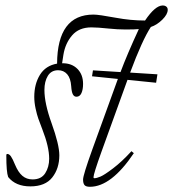

<svg xmlns="http://www.w3.org/2000/svg" viewBox="-20 -679 641 711"><path d="M92.3 11.2Q38.1 11.2 10.3 -23.4Q3.4 -41.5 3.4 -103Q3.4 -108.9 6.8 -108.9Q14.2 -108.9 20.5 -99.9Q26.9 -90.8 35.6 -69.3Q47.4 -41 63 -27.8Q78.6 -14.6 100.6 -14.6Q132.8 -14.6 147.5 -37.6Q162.1 -60.5 162.1 -91.3Q162.1 -135.3 136.7 -200.2Q127 -225.6 121.8 -240Q116.7 -254.4 111.8 -277.1Q106.9 -299.8 106.9 -320.3Q106.9 -367.7 127.9 -401.9Q148.9 -436 191.4 -443.4Q192.4 -625 326.2 -625Q345.7 -625 408.7 -613.3Q463.9 -603 517.1 -603Q554.7 -658.7 582.5 -658.7Q590.8 -658.7 595.9 -654.5Q601.1 -650.4 601.1 -642.6Q601.1 -626 581.1 -606.2Q561 -586.4 538.6 -579.1Q506.8 -530.8 461.9 -410.2L563 -403.8L558.1 -372.6L452.1 -383.3L356 -117.7Q326.2 -34.7 326.2 -22.5Q326.2 -19 329.6 -19Q337.4 -19 352.1 -25.1Q366.7 -31.2 398.9 -55.7Q431.2 -80.1 466.8 -119.1L475.6 -111.8Q392.1 12.7 313 12.7Q297.9 12.7 292.7 6.1Q287.6 -0.5 287.6 -14.2Q287.6 -30.3 321.3 -124L416.5 -386.7L320.8 -396.5L324.2 -418.5L426.3 -412.1Q450.7 -477.5 494.1 -571.3Q480.5 -569.8 444.8 -569.8Q415 -569.8 382.8 -573.2Q341.3 -577.6 318.4 -577.6Q272.5 -577.6 247.1 -548.1Q221.7 -518.6 214.8 -476.1Q211.9 -460.4 210 -444.8H211.9Q246.1 -444.8 266.8 -423.8Q287.6 -402.8 287.6 -368.2Q287.6 -347.2 281.5 -334Q275.4 -320.8 263.2 -320.8Q254.4 -320.8 249.8 -329.6Q245.1 -338.4 243.7 -359.4Q241.7 -389.2 228.8 -404.1Q215.8 -418.9 195.3 -418.9Q169.9 -418.9 157.2 -398.2Q144.5 -377.4 144.5 -345.7Q144.5 -296.4 170.9 -223.1Q199.7 -143.1 199.7 -104Q199.7 -55.2 173.6 -22Q147.5 11.2 92.3 11.2Z"/></svg>

Font: Elstob ExtraLight
Style: Italic
Weight: 200
Italic angle: -20°
Designer: Peter S. Baker
Version: Version 1.015